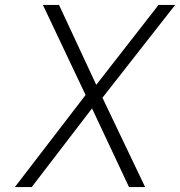

<svg xmlns="http://www.w3.org/2000/svg" viewBox="-20 -754 726 774"><path d="M393 -360 565 0H500L351 -317L108 0H40L325 -371L153 -734H218L368 -412L619 -734H686Z"/></svg>

Font: Exo Light
Style: Italic
Weight: 300
Italic angle: -9°
Designer: Natanael Gama
Foundry: Natanael Gama
Version: Version 1.500; ttfautohint (v1.6)